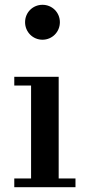

<svg xmlns="http://www.w3.org/2000/svg" viewBox="-20 -780 370 800"><path d="M84.5 -687.5C84.5 -647 116.5 -614.5 157 -614.5C197.5 -614.5 229.5 -647 229.5 -687.5C229.5 -728 197.5 -760 157 -760C116.5 -760 84.5 -728 84.5 -687.5ZM39.5 -36.5V0H294.5V-36.5H224.5V-460H39.5V-423.5H109.5V-36.5Z"/></svg>

Font: Bodoni* 06pt Medium
Style: Regular
Weight: 500
Version: Version 2.3